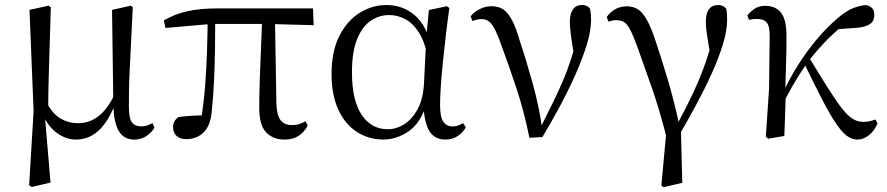

<svg xmlns="http://www.w3.org/2000/svg" viewBox="-20 -551 3595 778"><path d="M98.1 199.8 116.1 -100.8 99.5 -510.9 176.5 -528 185.9 -521.8Q183.7 -440.4 181.7 -378.9Q179.7 -317.5 178.3 -269.3Q176.9 -221.2 176 -181.2Q175.1 -141.2 175.1 -101.7L161.7 -82.8L184.7 188.8L108.5 206.6ZM523.5 14.6Q482.5 14.6 461.8 -19.3Q441.1 -53.3 439.2 -125.3V-128.5L434 -510.9L510.3 -528L518.1 -521.8Q513.7 -435.6 510.7 -372.5Q507.7 -309.5 505.4 -263.6Q503.1 -217.8 502.7 -183.5Q502.3 -149.2 502.3 -119.2Q502.3 -70.5 515 -54.7Q527.7 -38.9 552.7 -38.9Q567.1 -38.9 577.8 -43.1Q588.4 -47.3 598 -52L606.1 -33.6Q594.2 -13.7 573.1 0.5Q552 14.6 523.5 14.6ZM287.6 14.6Q245.3 14.6 206.7 -15.3Q168.1 -45.3 150.7 -96.8H148.5L167.8 -136.8Q193.6 -89.2 225.8 -70.5Q258.1 -51.8 296.3 -51.8Q341.9 -51.8 378.6 -79.9Q415.3 -108 444 -167.6L456.6 -155.4H454.2Q430.3 -74.8 387.9 -30.1Q345.5 14.6 287.6 14.6Z M734 12.8Q709.1 12.8 695.3 -0.4Q681.4 -13.7 681.4 -34.1Q681.4 -49.2 686.9 -59.2Q692.4 -69.2 703.1 -76.7Q727.6 -80.1 755.7 -81.8Q783.7 -83.5 817 -83.6L793.1 -56.8Q805.7 -131.3 811.2 -204.1Q816.7 -276.8 818.9 -346.5Q821.1 -416.2 821.6 -482H852.2Q852.2 -419.6 851.2 -354.8Q850.2 -290 847.4 -226Q844.6 -162 838.2 -101.6Q834 -44.2 806.2 -15.7Q778.4 12.8 734 12.8ZM650.8 -437.7 643.8 -468.5Q688.4 -494.2 739.7 -505.6Q791 -517 862.1 -517H1248.3L1251.1 -448.9L1063.6 -454H837.8ZM1134 14.6Q1086.2 14.6 1058.3 -14.8Q1030.5 -44.3 1030.5 -114.1Q1030.5 -163.3 1032.4 -222.9Q1034.4 -282.5 1037.3 -348.6Q1040.2 -414.7 1042.6 -482H1094L1100 -131.8Q1102 -81.3 1118 -62.8Q1134.1 -44.2 1161.9 -44.2Q1180.9 -44.2 1193.4 -48.5Q1205.9 -52.8 1218.3 -59.8L1226.9 -42.5Q1212.7 -15 1189.5 -0.2Q1166.4 14.6 1134 14.6Z M1533.8 14.4Q1473.7 14.4 1425.8 -16.7Q1377.9 -47.8 1350.7 -107.2Q1323.5 -166.5 1323.5 -250.6Q1323.5 -344.2 1355.6 -406.4Q1387.6 -468.5 1438.3 -499.6Q1489.1 -530.6 1545.2 -530.6Q1612.2 -530.6 1660.5 -489.4Q1708.8 -448.1 1728.7 -358.5H1736.3L1714.5 -312.6Q1702.5 -379.3 1678.1 -418.1Q1653.6 -456.9 1622.2 -473.4Q1590.8 -490 1556.7 -490Q1516.8 -490 1482.5 -467Q1448.2 -444 1427.2 -392.9Q1406.2 -341.7 1406.2 -257.8Q1406.2 -144.9 1445.3 -86Q1484.4 -27.2 1552.4 -27.2Q1584.3 -27.2 1616 -46.2Q1647.8 -65.2 1671.1 -106.4Q1694.3 -147.6 1698.1 -212.9L1707.4 -403.1L1718 -510.5L1790.8 -525.8L1800.8 -518.4Q1793.4 -466.9 1786.8 -410.4Q1780.2 -353.9 1774.7 -299.8Q1769.2 -245.7 1766.2 -200.8Q1763.2 -155.9 1763.2 -126.6Q1763.2 -76.9 1776.2 -57.8Q1789.2 -38.7 1813.6 -38.7Q1827.4 -38.7 1837.2 -42.6Q1847 -46.5 1856.5 -52L1867.8 -34.9Q1855.5 -13.4 1834.2 0.6Q1812.9 14.6 1785.4 14.6Q1743 14.6 1721.4 -17.4Q1699.8 -49.4 1695.1 -127.8L1707.9 -128.2Q1683.3 -50.9 1634.8 -18.3Q1586.4 14.4 1533.8 14.4Z M2125.3 7.3Q2103.3 -100.7 2072.6 -193.6Q2041.8 -286.5 2011.7 -367.2Q1990.2 -428.8 1973.7 -451.1Q1957.3 -473.5 1932.8 -473.5Q1910.8 -473.5 1894.8 -465.5L1886.6 -484.2Q1901.3 -503.8 1924.8 -514.8Q1948.4 -525.8 1971.8 -525.8Q2000.3 -525.8 2019.9 -512.4Q2039.4 -498.9 2055.3 -468.4Q2071.3 -437.9 2085.9 -386.3Q2112.8 -305.9 2138.7 -212.5Q2164.6 -119.1 2178.2 -22.3H2163.7L2170.1 -33.8Q2196.7 -86.9 2219.2 -132.7Q2241.7 -178.4 2260.6 -222.6Q2279.6 -266.8 2295.3 -315.8Q2310.9 -364.7 2324.7 -423.6L2311.7 -295.2Q2300.9 -355.7 2295 -395.9Q2289.1 -436.1 2289.1 -462Q2289.1 -495.7 2301.8 -513.3Q2314.5 -530.8 2337.9 -530.8Q2349.8 -530.8 2357.2 -527.2Q2364.5 -523.6 2370.4 -516.7Q2373.1 -505.4 2374.1 -494.5Q2375.1 -483.5 2375.1 -469.6Q2375.1 -427.2 2358.1 -371.4Q2341.2 -315.7 2313.2 -252.2Q2285.2 -188.7 2250.1 -122.9Q2215 -57.2 2177.8 4.4Z M2659.9 201.2 2683.4 -54.5 2684.5 19.9Q2653.7 -102.8 2621.4 -195.1Q2589.1 -287.4 2564.3 -356.6Q2546.7 -405.3 2534.2 -429.3Q2521.7 -453.2 2509.4 -461.2Q2497.1 -469.2 2477.8 -469.2Q2459.9 -469.2 2445.8 -462.8L2438.4 -481.9Q2452.8 -502.6 2473.5 -514Q2494.1 -525.4 2519.9 -525.4Q2544.2 -525.4 2563.3 -514.3Q2582.3 -503.2 2600.9 -471Q2619.4 -438.9 2639.1 -376.7Q2659.1 -317.3 2684.1 -234.6Q2709.1 -151.9 2732.4 -45.7L2738.6 -44.3L2744.7 189.8L2668.9 207.4ZM2732.2 -3.5 2714.9 -28.9Q2743.5 -83.1 2766.6 -128.9Q2789.7 -174.7 2808.2 -218Q2826.8 -261.2 2842.6 -307.8Q2858.3 -354.4 2872.1 -409.4L2863.5 -298.4Q2854.6 -349.9 2849.6 -379.4Q2844.6 -409 2842.3 -427.5Q2840.1 -446.1 2840.1 -461.8Q2840.1 -496.9 2852.9 -513.8Q2865.7 -530.6 2887.9 -530.6Q2900.8 -530.6 2908.3 -527Q2915.8 -523.4 2922.4 -516.5Q2925.1 -505 2925.7 -494.2Q2926.3 -483.3 2926.3 -469.6Q2926.3 -427.9 2909.7 -372.9Q2893.2 -317.8 2865.1 -255.6Q2837 -193.4 2802.3 -128.8Q2767.5 -64.3 2732.2 -3.5Z M3093 11.1 3083.2 3.1 3096.3 -191.8 3098.8 -402.2Q3099.6 -443.1 3087.6 -458.6Q3075.6 -474.2 3047.2 -474.2Q3038.6 -474.2 3031 -473.3Q3023.3 -472.4 3015.5 -470.4L3008.1 -488Q3019.4 -503.6 3037.7 -515.5Q3056 -527.4 3080.6 -527.4Q3123.5 -527.4 3145.7 -498.4Q3167.9 -469.3 3166.9 -397.8Q3166.9 -346.1 3165.1 -289.8Q3163.3 -233.4 3161.8 -177.6L3164 -174.4Q3162.8 -130 3161.4 -86.7Q3160.1 -43.4 3158.1 0ZM3151.7 -128.6 3137.1 -155.3H3144.2L3151.1 -171Q3179 -232.9 3215.3 -289.9Q3251.5 -346.8 3292.6 -395.1Q3333.8 -443.4 3375.1 -478.1Q3409.9 -507.7 3437.9 -518.4Q3465.8 -529 3490.7 -530.6Q3503.6 -527.2 3513.2 -518.5Q3522.7 -509.8 3522.7 -489.9Q3522.7 -464.7 3503.8 -452.6Q3484.9 -440.5 3447.1 -437.9L3357.1 -431.6L3429.1 -474.7Q3384.4 -441.2 3341.4 -399.5Q3298.4 -357.7 3253.8 -300.4L3248.2 -293.4Q3230.3 -266.1 3215.9 -243.4Q3201.6 -220.8 3186.8 -194.4Q3172 -168.1 3151.7 -128.6ZM3454.4 14.6Q3432.6 14.6 3411.9 -0.4Q3391.3 -15.4 3367.6 -50.5Q3343.8 -85.6 3312.6 -145.5Q3281.4 -205.4 3237.8 -295.8L3259 -317.2Q3306.7 -238.7 3338.9 -188Q3371 -137.3 3394.2 -108.6Q3417.4 -79.9 3436.8 -68.5Q3456.2 -57.1 3478.3 -57.1Q3493 -57.1 3505.9 -60.3Q3518.9 -63.4 3527.5 -67L3535.9 -50.7Q3522.1 -19.1 3499.9 -2.2Q3477.7 14.6 3454.4 14.6Z"/></svg>

Font: Noto Serif JP
Style: Regular
Weight: 200
Designer: Ryoko NISHIZUKA 西塚涼子 (kana & ideographs); Frank Grießhammer (Latin, Greek & Cyrillic); Wenlong ZHANG 张文龙 (bopomofo); San
Foundry: Adobe
Version: Version 2.001;hotconv 1.1.0;makeotfexe 2.6.0